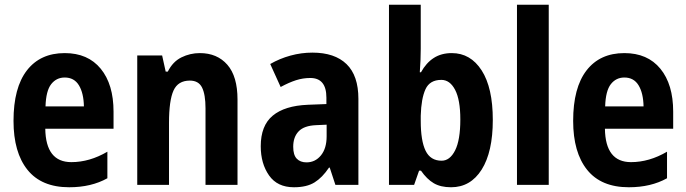

<svg xmlns="http://www.w3.org/2000/svg" viewBox="-20 -831 2894 810"><path d="M253 -607Q351 -607 405 -541Q459 -475 459 -360V-288H171Q173 -147 281 -147Q358 -147 433 -191V-79Q365 -41 272 -41Q155 -41 96 -114.5Q37 -188 37 -321Q37 -461 93.5 -534Q150 -607 253 -607ZM253 -504Q218 -504 196 -476Q174 -448 172 -382H334Q333 -438 313 -471Q293 -504 253 -504Z M823 -607Q896 -607 939 -558Q982 -509 982 -411V-51H847V-374Q847 -432 832.5 -461.5Q818 -491 781 -491Q731 -491 712 -449Q693 -407 693 -313V-51H559V-597H664L679 -529H688Q709 -571 745.5 -589Q782 -607 823 -607Z M1298 -609Q1392 -609 1442 -560.5Q1492 -512 1492 -414V-51H1395L1371 -124H1368Q1340 -82 1307 -61.5Q1274 -41 1220 -41Q1150 -41 1115 -91Q1080 -141 1080 -214Q1080 -301 1130.5 -343Q1181 -385 1279 -389L1357 -392V-419Q1357 -502 1289 -502Q1258 -502 1228.5 -492.5Q1199 -483 1164 -464L1120 -561Q1160 -584 1205.5 -596.5Q1251 -609 1298 -609ZM1314 -303Q1263 -301 1240 -277Q1217 -253 1217 -212Q1217 -177 1232 -161.5Q1247 -146 1273 -146Q1310 -146 1334 -175.5Q1358 -205 1358 -256V-305Z M1755 -625Q1755 -605 1754 -577.5Q1753 -550 1751 -526H1756Q1778 -566 1810 -586.5Q1842 -607 1886 -607Q1965 -607 2012 -534Q2059 -461 2059 -325Q2059 -190 2012 -115.5Q1965 -41 1883 -41Q1839 -41 1810 -58Q1781 -75 1756 -111H1748L1727 -51H1621V-811H1755ZM1842 -494Q1793 -494 1775 -454.5Q1757 -415 1755 -343V-321Q1755 -237 1775.5 -195Q1796 -153 1843 -153Q1878 -153 1900 -196.5Q1922 -240 1922 -327Q1922 -410 1900 -452Q1878 -494 1842 -494Z M2295 -51H2161V-811H2295Z M2614 -607Q2712 -607 2766 -541Q2820 -475 2820 -360V-288H2532Q2534 -147 2642 -147Q2719 -147 2794 -191V-79Q2726 -41 2633 -41Q2516 -41 2457 -114.5Q2398 -188 2398 -321Q2398 -461 2454.5 -534Q2511 -607 2614 -607ZM2614 -504Q2579 -504 2557 -476Q2535 -448 2533 -382H2695Q2694 -438 2674 -471Q2654 -504 2614 -504Z"/></svg>

Font: Noto Sans Tamil UI Condensed
Style: Bold
Weight: 700
Width: 3
Designer: Jelle Bosma - Monotype Design Team
Foundry: Monotype Imaging Inc.
Version: Version 2.004; ttfautohint (v1.8.4.7-5d5b)